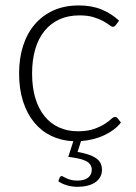

<svg xmlns="http://www.w3.org/2000/svg" viewBox="-20 -526 512 724"><path d="M436 -64Q414.5 -36 375 -17Q335.5 2 285.5 6L272.5 47Q318 54.5 341.2 69.8Q364.5 85 364.5 114.5Q364.5 129.5 357.8 141.5Q351 153.5 338.8 161.8Q326.5 170 309.5 174.2Q292.5 178.5 272.5 178.5Q252 178.5 232.5 172.8Q213 167 200 157.5L205 143.5Q208 138 213 138Q215.5 138 219.8 140.8Q224 143.5 230.8 146.5Q237.5 149.5 247.5 152.2Q257.5 155 272 155Q298 155 312 144Q326 133 326 114.5Q326 102 319.5 93.5Q313 85 301.2 79.8Q289.5 74.5 273.2 71.2Q257 68 237.5 65.5L256.5 6.5Q211 4.5 173.5 -13.5Q136 -31.5 109 -64.2Q82 -97 67 -143.5Q52 -190 52 -249Q52 -306 67 -353Q82 -400 111 -434Q140 -468 181.8 -486.8Q223.5 -505.5 277.5 -505.5Q326 -505.5 363.5 -490Q401 -474.5 429 -448L416.5 -431Q414 -428.5 411.8 -426.8Q409.5 -425 405.5 -425Q400.5 -425 392 -431.8Q383.5 -438.5 369 -446.5Q354.5 -454.5 332.8 -461.2Q311 -468 280 -468Q237 -468 203.8 -452.8Q170.5 -437.5 147.5 -409Q124.5 -380.5 112.8 -340Q101 -299.5 101 -249Q101 -196.5 113.2 -156Q125.5 -115.5 148 -87.8Q170.5 -60 202.5 -45.5Q234.5 -31 273.5 -31Q309.5 -31 333.8 -39.5Q358 -48 373.8 -58Q389.5 -68 398.5 -76.5Q407.5 -85 413.5 -85Q419.5 -85 423.5 -80Z"/></svg>

Font: LatoLatin Light
Style: Regular
Weight: 300
Designer: Lukasz Dziedzic with Adam Twardoch and Botio Nikoltchev
Foundry: tyPoland Lukasz Dziedzic
Version: Version 2.015; 2015-08-06; http://www.latofonts.com/